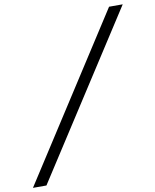

<svg xmlns="http://www.w3.org/2000/svg" viewBox="-242 -774 852 1052"><g transform="rotate(-10 184.5 -247.5)"><path d="M-145 205 438 -700H514L-70 205Z"/></g></svg>

Font: Rosa Sans Light
Style: Italic
Weight: 300
Italic angle: -12°
Designer: Pentagram / MCKL
Foundry: Pentagram / MCKL
Version: Version 1.005;September 16, 2019;FontCreator 11.5.0.2425 64-